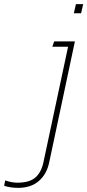

<svg xmlns="http://www.w3.org/2000/svg" viewBox="-144 -674 422 928"><path d="M213 -610 223 -654H258L248 -610ZM-56 234Q-94 234 -124 224L-119 198Q-102 204 -87 206.5Q-72 209 -60 209Q-1 209 27.5 183.5Q56 158 66 110L185 -448H109L118 -474H218L94 110Q82 168 43.5 201Q5 234 -56 234Z"/></svg>

Font: Kanit Thin
Style: Italic
Weight: 250
Italic angle: -12°
Designer: Katatrad Team
Foundry: CadsonDemak
Version: Version 2.000; ttfautohint (v1.8.3)